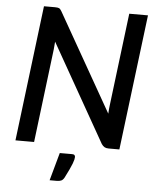

<svg xmlns="http://www.w3.org/2000/svg" viewBox="-60 -771 834 1016"><g transform="rotate(5 357.0 -263.0)"><path d="M684.5 -720 595.5 0H538.5Q525 0 516.5 -4.8Q508 -9.5 500.5 -20.5L207 -538.5Q206 -527 205.2 -516.8Q204.5 -506.5 203.5 -497.5L142.5 0H43.5L132 -720H190.5Q205.5 -720 212.2 -717Q219 -714 226 -701.5L520.5 -183.5Q522 -211 525 -232.5L585 -720ZM348.5 46.5Q358.5 46.5 361.8 51Q365 55.5 365 60.5Q365 66 363 74.5Q361 83 356 96.2Q351 109.5 342 128.5Q333 147.5 319.5 174Q312.5 186.5 303.2 190.5Q294 194.5 280 194.5H242L283 46.5Z"/></g></svg>

Font: Lato SemiBold
Style: Italic
Weight: 600
Italic angle: -7°
Designer: Lukasz Dziedzic with Adam Twardoch and Botio Nikoltchev
Foundry: tyPoland Lukasz Dziedzic
Version: Version 2.015; 2015-08-06; http://www.latofonts.com/